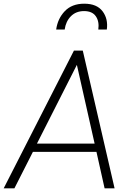

<svg xmlns="http://www.w3.org/2000/svg" viewBox="-35 -1019 699 1039"><path d="M-15 0 365 -745H413L585 0H531L487 -197H143L43 0ZM165 -242H477L381 -668ZM269 -859Q277 -918 315.5 -958.5Q354 -999 421 -999Q489 -999 520 -958Q551 -917 543 -859H497Q503 -903 483.5 -931Q464 -959 420 -959Q376 -959 348.5 -931Q321 -903 315 -859Z"/></svg>

Font: Plus Jakarta Sans ExtraLight
Style: Italic
Weight: 200
Italic angle: -8°
Designer: Gumpita Rahayu
Foundry: Tokotype
Version: Version 2.071; ttfautohint (v1.8.4.7-5d5b);gftools[0.9.29]